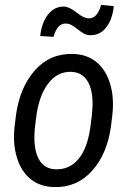

<svg xmlns="http://www.w3.org/2000/svg" viewBox="-20 -760 532 790"><path d="M448.2 -734.9Q442.9 -680.7 417.2 -647.5Q391.6 -614.3 351.6 -615.2Q335.4 -615.2 323 -623Q310.5 -630.9 298.8 -640.1Q287.1 -649.4 274.9 -656.5Q262.7 -663.6 247.6 -663.1Q214.8 -661.6 200.2 -608.4L145.5 -611.8Q150.9 -665.5 177.2 -699.7Q203.6 -733.9 243.7 -732.9Q266.1 -731.9 295.9 -707.8Q325.7 -683.6 348.1 -684.6Q380.9 -686 396 -739.7ZM45.9 -287.6Q62 -401.4 123.8 -470.9Q185.5 -540.5 279.8 -538.1Q338.4 -536.6 377.4 -504.2Q416.5 -471.7 433.3 -414.6Q450.2 -357.4 442.4 -288.6L436.5 -238.8Q420.4 -125.5 358.4 -56.6Q296.4 12.2 202.6 9.8Q144 8.3 105 -23.9Q65.9 -56.2 49.1 -113.3Q32.2 -170.4 40 -238.8ZM121.6 -203.1Q120.1 -137.7 141.8 -101.6Q163.6 -65.4 207.5 -63.5Q264.2 -61 301.3 -103.8Q338.4 -146.5 351.1 -231.9L358.4 -289.1L360.8 -324.2Q362.3 -390.1 340.1 -426.3Q317.9 -462.4 274.4 -464.4Q216.8 -466.8 178.5 -416.7Q140.1 -366.7 128.9 -277.8L123 -229.5Z"/></svg>

Font: TypoPRO Roboto
Style: Italic
Weight: 400
Italic angle: -12°
Designer: Google
Version: Version 2.136; 2016